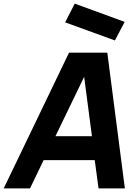

<svg xmlns="http://www.w3.org/2000/svg" viewBox="-38 -1041 769 1061"><path d="M597 -817.5 322 -917.5 375 -1021 651 -920ZM485.5 -156H203L128 0H-17.5L343.5 -750H555L652 0H506.5ZM470 -288.5 427 -616.5 268.5 -288.5Z"/></svg>

Font: Russisch Sans ExtraBold
Style: Italic
Weight: 800
Width: 4
Italic angle: -10°
Designer: Michael Sharanda (font) & Cristiano Sobral (main changes)
Foundry: Michael Sharanda
Version: Version 2.00;September 8, 2020;FontCreator 13.0.0.2681 64-bi